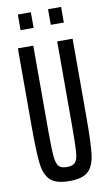

<svg xmlns="http://www.w3.org/2000/svg" viewBox="-95 -901 544 957"><g transform="rotate(-10 176.5 -423.0)"><path d="M38 -297V-688H116V-258Q116 -166 119.5 -128.5Q123 -91 135 -77Q147 -63 177 -63Q207 -63 219 -77Q231 -91 234 -128Q237 -165 237 -258V-688H315V-297Q315 -162 308 -104Q301 -46 272.5 -19Q244 8 177 8Q110 8 81 -19Q52 -46 45 -104Q38 -162 38 -297ZM67 -775V-854H133V-775ZM220 -775V-854H286V-775Z"/></g></svg>

Font: Saira Ultra Condensed Medium
Style: Regular
Weight: 500
Width: 1
Designer: Hector Gatti with collaboration of the Omnibus-Type team
Foundry: Omnibus-Type
Version: Version 1.001; ttfautohint (v1.8)